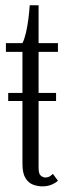

<svg xmlns="http://www.w3.org/2000/svg" viewBox="-20 -684 252 714"><path d="M10.5 -308.5V-338.5H188.5V-308.5ZM138 9Q119.5 9 102.5 2.5Q85.5 -4 74.5 -22Q63.5 -40 63.5 -75V-491H2V-523.5H63.5Q71 -538.5 76.5 -562.2Q82 -586 85.5 -613Q89 -640 90.5 -664.5H123.5V-523.5H195.5V-491H123.5V-59Q123.5 -37.5 131.8 -30.8Q140 -24 148.5 -24Q158.5 -24 165.5 -28.5Q172.5 -33 176.5 -37.5L195.5 -12Q186.5 -3.5 171.5 2.8Q156.5 9 138 9Z"/></svg>

Font: Imbue Thin 10pt Light
Style: Regular
Weight: 300
Version: Version 1.102